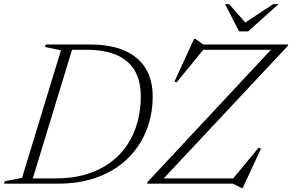

<svg xmlns="http://www.w3.org/2000/svg" viewBox="-49 -904 1438 945"><path d="M224.5 -26Q310.5 -26 378.2 -47Q446 -68 496.2 -105.8Q546.5 -143.5 579.2 -194Q612 -244.5 628 -304.2Q644 -364 644 -428.5Q644 -504.5 614.5 -555.8Q585 -607 525.2 -633Q465.5 -659 375 -659H264.5L278.5 -685H394.5Q495.5 -685 564 -655Q632.5 -625 667.5 -567.8Q702.5 -510.5 702.5 -429Q702.5 -339.5 671.5 -261.8Q640.5 -184 580.8 -125Q521 -66 434 -33Q347 0 235 0H69L72 -26ZM251 -656.5 172.5 -673 176 -685H313.5L104.5 0H-29L-25.5 -12L59.5 -28.5ZM1369 -685 1366.5 -677 748.5 -17 741.5 -26H1099L1223.5 -177L1235.5 -172.5L1145.5 21.5H1140L1098 0H674.5L677 -8L1292.5 -667.5L1314.5 -659H951.5L820 -498L810 -503.5L906.5 -713H912.5L951 -685ZM1322 -883.5 1172 -749.5H1127.5L1059 -883.5H1079L1165.5 -785H1145.5L1295.5 -883.5Z"/></svg>

Font: Newsreader 36pt Light
Style: Italic
Weight: 300
Italic angle: -17°
Designer: Hugues Gentile
Foundry: Production Type
Version: Version 1.003